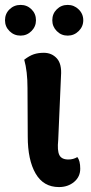

<svg xmlns="http://www.w3.org/2000/svg" viewBox="-48 -740 369 775"><path d="M189.9 15.1Q127.4 15.1 95.7 -39.6Q64 -94.2 64 -189L63 -384.8Q63 -452.1 49.8 -499Q70.8 -515.1 88.6 -521Q106.4 -526.9 128.9 -526.9Q161.1 -526.9 181.6 -504.2Q202.1 -481.4 198.2 -433.1L187 -174.8Q182.6 -132.8 191.4 -114.5Q200.2 -96.2 228 -96.2Q248 -96.2 264.2 -106Q275.9 -91.3 275.9 -59.1Q275.9 -26.4 251 -5.6Q226.1 15.1 189.9 15.1ZM-27.8 -658.2Q-27.8 -684.6 -9.5 -702.4Q8.8 -720.2 35.2 -720.2Q61 -720.2 79.1 -702.4Q97.2 -684.6 97.2 -658.2Q97.2 -632.8 78.9 -614.5Q60.5 -596.2 35.2 -596.2Q8.8 -596.2 -9.5 -614.3Q-27.8 -632.3 -27.8 -658.2ZM163.1 -658.2Q163.1 -684.6 181.2 -702.4Q199.2 -720.2 225.1 -720.2Q251 -720.2 269.5 -702.1Q288.1 -684.1 288.1 -658.2Q288.1 -632.8 269.5 -614.5Q251 -596.2 225.1 -596.2Q199.2 -596.2 181.2 -614.5Q163.1 -632.8 163.1 -658.2Z"/></svg>

Font: Arima
Style: Bold
Weight: 700
Designer: Joana Correia and Natanael Gama
Foundry: NDISCOVER
Version: Version 1.100;Glyphs 3.1.2 (3151)